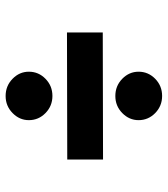

<svg xmlns="http://www.w3.org/2000/svg" viewBox="24 -700 602 690"><g transform="rotate(-90 325.0 -355.0)"><path d="M325.2 -467.6Q289.1 -467.6 263.6 -492.6Q238.2 -517.5 238.2 -552.3Q238.2 -585.9 263.7 -610.8Q289.1 -635.8 325 -635.8Q361.4 -635.8 386.9 -610.8Q412.3 -585.9 412.3 -552.3Q412.3 -517.5 386.9 -492.6Q361.4 -467.6 325.2 -467.6ZM96.6 -285.7V-414.3L553.4 -415.3V-286.7ZM325.2 -73.4Q289.1 -73.4 263.6 -98.3Q238.2 -123.3 238.2 -158Q238.2 -191.6 263.7 -216.6Q289.1 -241.5 325 -241.5Q361.4 -241.5 386.9 -216.6Q412.3 -191.6 412.3 -158Q412.3 -123.3 386.9 -98.3Q361.4 -73.4 325.2 -73.4Z"/></g></svg>

Font: REM Medium
Style: Regular
Weight: 500
Designer: Octavio Pardo
Foundry: Ashler Design
Version: Version 1.005;gftools[0.9.28]